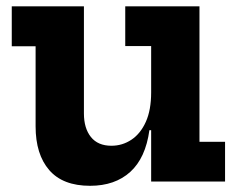

<svg xmlns="http://www.w3.org/2000/svg" viewBox="-20 -571 750 604"><path d="M455.5 -426H374V-551H607.5V-125H688V0H455.5ZM244 -551V-214Q244 -167.5 266 -140Q288 -112.5 330.5 -112.5Q365 -112.5 393.5 -131.5Q422 -150.5 438.8 -187.8Q455.5 -225 455.5 -280L482 -161.5H450Q438 -74 389.8 -30.2Q341.5 13.5 263.5 13.5Q177.5 13.5 134.8 -36Q92 -85.5 92 -173.5V-425.5H17V-551Z"/></svg>

Font: Hepta Slab
Style: Bold
Weight: 700
Designer: Michael LaGattuta
Foundry: Michael LaGattuta
Version: Version 1.100